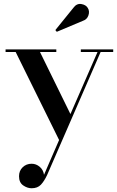

<svg xmlns="http://www.w3.org/2000/svg" viewBox="-20 -717 610 999"><path d="M411 -608.5 275.5 -551.5 268 -560.5 361.5 -676Q379 -700 403 -696Q427 -692 436.5 -676Q447.5 -659 440.2 -637.2Q433 -615.5 411 -608.5ZM273 -446.5H188L346.5 -123.5L487.5 -446.5H400.5V-460H569V-446.5H503.5L225 194Q210.5 225 193 243.8Q175.5 262.5 144.5 262.5Q122 262.5 100.5 247.5Q79 232.5 79 200Q79 171.5 98 153.2Q117 135 144.5 135Q168 135 186.8 151Q205.5 167 209 192.5L287.5 11.5L61.5 -446.5H9V-460H273Z"/></svg>

Font: Bodoni* 16 Medium
Style: Regular
Weight: 500
Version: Version 2.2